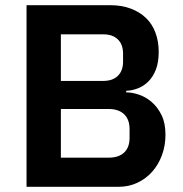

<svg xmlns="http://www.w3.org/2000/svg" viewBox="-20 -718 703 738"><path d="M82 -698H405Q448 -698 482.5 -685Q517 -672 541 -649Q565 -626 577.5 -592.5Q590 -559 590 -519Q590 -479 579.5 -451.5Q569 -424 551.5 -406Q534 -388 511.5 -379Q489 -370 465 -369V-363Q488 -363 514.5 -354Q541 -345 563.5 -325.5Q586 -306 601 -275.5Q616 -245 616 -200Q616 -158 602.5 -121.5Q589 -85 565 -58Q541 -31 508 -15.5Q475 0 436 0H82ZM214 -112H398Q436 -112 457 -131.5Q478 -151 478 -188V-222Q478 -259 457 -279Q436 -299 398 -299H214ZM214 -407H377Q413 -407 433 -426.5Q453 -446 453 -481V-512Q453 -547 433 -566.5Q413 -586 377 -586H214Z"/></svg>

Font: IBM Plex Sans Arabic SemiBold
Style: Regular
Weight: 600
Designer: Mike Abbink, Paul van der Laan, Pieter van Rosmalen, Wael Morcos, Khajak Apelian
Foundry: Bold Monday
Version: Version 1.1